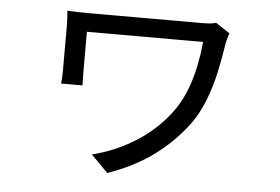

<svg xmlns="http://www.w3.org/2000/svg" viewBox="-47 -605 1094 749"><g transform="rotate(5 500.0 -230.5)"><path d="M826 -504Q824 -501 821.5 -493Q819 -485 817 -477Q815 -469 814 -464Q806 -409 793 -349.5Q780 -290 758.5 -235.5Q737 -181 705 -138Q650 -65 574.5 -10Q499 45 398 80L332 13Q421 -9 497.5 -56.5Q574 -104 628 -173Q669 -225 693 -296.5Q717 -368 726 -462Q715 -462 681.5 -462Q648 -462 601.5 -462Q555 -462 503.5 -462Q452 -462 404 -462Q356 -462 320.5 -462Q285 -462 271 -462Q271 -453 271 -432Q271 -411 271 -386Q271 -361 271 -339.5Q271 -318 271 -308Q271 -300 271.5 -284Q272 -268 272 -252H188Q190 -267 190.5 -282Q191 -297 191 -308Q191 -318 191 -341Q191 -364 191 -391.5Q191 -419 191 -443.5Q191 -468 191 -480Q191 -494 190 -509.5Q189 -525 188 -537Q205 -536 228.5 -535.5Q252 -535 278 -535Q284 -535 316 -535Q348 -535 394 -535Q440 -535 491 -535Q542 -535 589.5 -535Q637 -535 672 -535Q707 -535 718 -535Q731 -535 744.5 -536Q758 -537 770 -541Z"/></g></svg>

Font: Noto Sans HK
Style: Regular
Weight: 400
Designer: Ryoko NISHIZUKA 西塚涼子 (kana, bopomofo & ideographs); Paul D. Hunt (Latin, Greek & Cyrillic); Sandoll Communications 산돌커뮤니
Foundry: Adobe
Version: Version 2.004-H2;hotconv 1.0.118;makeotfexe 2.5.65603